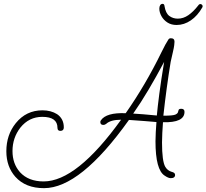

<svg xmlns="http://www.w3.org/2000/svg" viewBox="-20 -901 1074 999"><path d="M209 78Q113 78 60 19Q13 -34 13 -114Q13 -199 62 -260Q116 -327 201 -327Q245 -327 277 -307Q312 -283 312 -238Q312 -220 294 -220Q279 -220 279 -236Q279 -293 200 -293Q131 -293 86 -237Q45 -184 45 -115Q45 -49 84 -5Q128 43 207 43Q379 43 610 -278Q556 -278 533 -257Q526 -251 518 -251Q502 -251 502 -266Q502 -271 505 -275Q533 -316 634 -312Q737 -459 820 -629Q843 -676 856 -695Q860 -702 869 -702Q888 -702 888 -684Q888 -679 886.5 -666Q885 -653 880 -632L868 -579Q857 -512 847.5 -442Q838 -372 830 -299Q881 -299 893 -305Q906 -311 907 -321Q909 -331 913 -333Q917 -335 923 -335Q940 -335 940 -319Q940 -262 828 -265Q826 -236 824.5 -209.5Q823 -183 823 -160Q823 -62 840 -33Q852 -13 873 -7Q891 -3 891 9Q891 26 868 26Q856 26 837 13Q789 -17 789 -166Q789 -189 790.5 -214Q792 -239 794 -266Q770 -268 734 -271Q698 -274 651 -277Q398 78 209 78ZM796 -300Q800 -344 809 -413.5Q818 -483 834 -579Q793 -502 753 -434.5Q713 -367 673 -310Q693 -309 724 -306.5Q755 -304 796 -300ZM899 -771Q871 -771 851 -784Q831 -797 820 -817Q809 -837 809 -856Q809 -867 813.5 -874Q818 -881 826 -881Q835 -881 836 -869Q842 -832 861 -818Q880 -804 905 -804Q934 -804 960 -822Q986 -840 1011 -872Q1016 -880 1023 -880Q1028 -880 1032 -875Q1036 -870 1033 -863Q1008 -819 973 -795Q938 -771 899 -771Z"/></svg>

Font: Send Flowers
Style: Regular
Weight: 400
Designer: Robert E. Leuschke
Foundry: Robert E. Leuschke
Version: Version 1.010; ttfautohint (v1.8.4.7-5d5b)